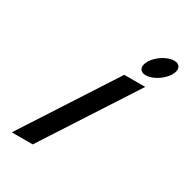

<svg xmlns="http://www.w3.org/2000/svg" viewBox="-243 -1304 1432 1494"><g transform="rotate(30 473.5 -557.5)"><path d="M890.2 -1115C832.2 -1115 754.8 -1068 717.2 -1010C679.6 -952 696.2 -905 754.2 -905C812.2 -905 889.6 -952 927.2 -1010C964.8 -1068 948.2 -1115 890.2 -1115ZM796.4 -825H608.4L74 0H262Z"/></g></svg>

Font: Hussar
Style: BdWodka
Weight: 700
Foundry: Cannot Into Space Fonts
Version: Version 2.00